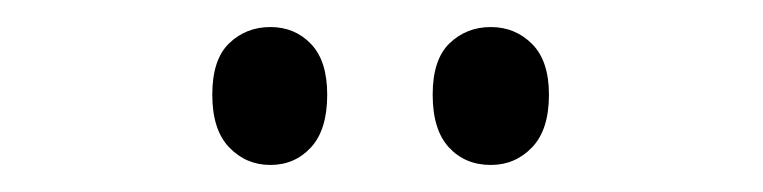

<svg xmlns="http://www.w3.org/2000/svg" viewBox="-20 -738 564 142"><path d="M137 -668Q137 -694 149.5 -706Q162 -718 180 -718Q198 -718 210 -705.5Q222 -693 222 -668Q222 -642 210 -629Q198 -616 180 -616Q162 -616 149.5 -629Q137 -642 137 -668ZM300 -668Q300 -694 312.5 -706Q325 -718 343 -718Q361 -718 373.5 -705.5Q386 -693 386 -668Q386 -642 373.5 -629Q361 -616 343 -616Q324 -616 312 -629Q300 -642 300 -668Z"/></svg>

Font: Noto Sans Sinhala ExtraCondensed
Style: Regular
Weight: 400
Width: 2
Designer: Jelle Bosma - Monotype Design Team
Foundry: Monotype Imaging Inc.
Version: Version 2.006; ttfautohint (v1.8.4.7-5d5b)